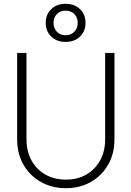

<svg xmlns="http://www.w3.org/2000/svg" viewBox="-20 -976 690 1008"><path d="M326 12Q253 12 195 -20.5Q137 -53 103.5 -111Q70 -169 70 -245V-698H119V-245Q119 -182 145 -134.5Q171 -87 217.5 -60Q264 -33 326 -33Q388 -33 434 -60Q480 -87 506 -134.5Q532 -182 532 -245V-698H581V-245Q581 -169 547.5 -111Q514 -53 456.5 -20.5Q399 12 326 12ZM324 -756Q278 -756 249 -784Q220 -812 220 -856Q220 -900 249 -928Q278 -956 324 -956Q371 -956 400 -928Q429 -900 429 -856Q429 -812 400 -784Q371 -756 324 -756ZM324 -791Q353 -791 370.5 -809.5Q388 -828 388 -856Q388 -884 370.5 -902Q353 -920 324 -920Q296 -920 278.5 -902Q261 -884 261 -856Q261 -828 278.5 -809.5Q296 -791 324 -791Z"/></svg>

Font: Azeret Mono Thin Thin
Style: Regular
Weight: 250
Version: Version 1.002